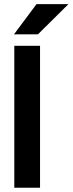

<svg xmlns="http://www.w3.org/2000/svg" viewBox="-20 -882 341 902"><path d="M47.2 0V-666.7H168.1V0ZM45.8 -720.8 151.4 -862.5H301.4L158.3 -720.8Z"/></svg>

Font: Afacad Flux
Style: Bold
Weight: 700
Designer: Kristian Moeller
Foundry: Dicotype
Version: Version 1.100